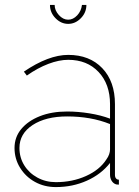

<svg xmlns="http://www.w3.org/2000/svg" viewBox="-20 -750 564 780"><path d="M39 -149Q39 -193 66.5 -226Q94 -259 142 -278Q190 -297 253 -297Q297 -297 343.5 -289.5Q390 -282 427 -268V-327Q427 -408 380.5 -457.5Q334 -507 257 -507Q220 -507 176.5 -490.5Q133 -474 89 -443L77 -459Q127 -493 172 -510Q217 -527 257 -527Q344 -527 395.5 -473Q447 -419 447 -327V-40Q447 -30 451.5 -25Q456 -20 463 -20V0Q457 0 454 -0.5Q451 -1 449 -2Q439 -6 433 -16.5Q427 -27 427 -40V-88Q391 -42 333 -16Q275 10 207 10Q160 10 122 -11Q84 -32 61.5 -68.5Q39 -105 39 -149ZM412 -102Q420 -113 423.5 -123.5Q427 -134 427 -143V-246Q387 -262 343.5 -269.5Q300 -277 253 -277Q166 -277 112.5 -242Q59 -207 59 -149Q59 -110 78.5 -78.5Q98 -47 132 -28.5Q166 -10 207 -10Q274 -10 329.5 -35Q385 -60 412 -102ZM257 -670Q277 -670 293.5 -687.5Q310 -705 313 -730H331Q331 -699 308.5 -676Q286 -653 257 -653Q228 -653 205.5 -676Q183 -699 183 -730H202Q202 -708 219 -689Q236 -670 257 -670Z"/></svg>

Font: Raleway Thin
Style: Regular
Weight: 100
Designer: Matt McInerney, Pablo Impallari, Rodrigo Fuenzalida
Foundry: Matt McInerney, Pablo Impallari, Rodrigo Fuenzalida
Version: Version 4.026